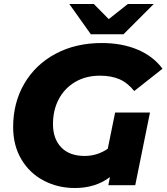

<svg xmlns="http://www.w3.org/2000/svg" viewBox="-20 -930 836 964"><path d="M558 -365H733L659 0H524L532 -41Q460 14 356 14Q270 14 199 -23.5Q128 -61 87 -130.5Q46 -200 46 -292Q46 -414 102 -510Q158 -606 259 -660Q360 -714 491 -714Q592 -714 670.5 -681Q749 -648 796 -585L654 -473Q620 -515 579 -532.5Q538 -550 482 -550Q411 -550 357.5 -518.5Q304 -487 275 -432Q246 -377 246 -307Q246 -233 287.5 -190Q329 -147 405 -147Q468 -147 521 -183ZM752 -910 600 -758H436L328 -910H451L526 -834L622 -910Z"/></svg>

Font: Montserrat Alternates ExtraBold
Style: Italic
Weight: 800
Italic angle: -11.3°
Designer: Julieta Ulanovsky
Foundry: Julieta Ulanovsky
Version: Version 7.200